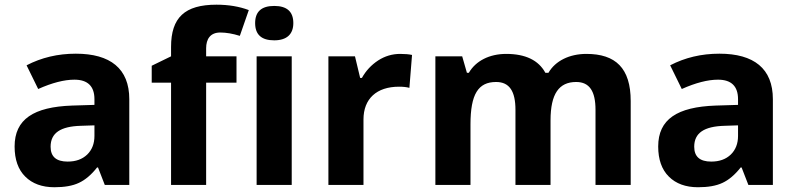

<svg xmlns="http://www.w3.org/2000/svg" viewBox="-20 -785 3376 815"><path d="M528.8 0V-363.8C528.8 -494.1 448.2 -557.1 301.8 -557.1C225.1 -557.1 155.8 -540.5 92.8 -507.8L142.1 -407.2C201.2 -433.6 252.4 -446.8 295.9 -446.8C352.5 -446.8 380.9 -418.9 380.9 -363.8V-339.8L286.1 -336.9C122.6 -331.1 42 -278.8 42 -163.1C42 -107.9 57.1 -64.9 87.4 -35.2C117.2 -5.4 158.7 9.8 210.9 9.8C253.4 9.8 288.1 3.9 314.9 -8.8C341.3 -21 367.2 -42.5 392.1 -74.2H396L424.8 0ZM380.9 -208C380.9 -175.3 370.6 -148.9 350.1 -128.9C329.1 -108.9 301.8 -99.1 267.1 -99.1C218.8 -99.1 194.8 -120.1 194.8 -162.1C194.8 -220.7 236.8 -248.5 323.2 -251L380.9 -252.9Z M983.9 -545.9H855V-580.1C855 -619.1 872.6 -647 915 -647C940.4 -647 968.3 -642.1 998 -632.8L1036.1 -742.2C996.1 -757.3 950.2 -765.1 898.9 -765.1C764.2 -765.1 706.1 -710.4 706.1 -585.9V-545.9L624 -505.9V-434.1H706.1V0H855V-434.1H983.9ZM1063 -687C1063 -638.2 1089.8 -613.8 1144 -613.8C1198.2 -613.8 1225.1 -640.6 1225.1 -687C1225.1 -735.4 1198.2 -759.8 1144 -759.8C1089.8 -759.8 1063 -735.4 1063 -687ZM1218.3 -545.9H1069.3V0H1218.3Z M1678.7 -556.2C1645 -556.2 1613.8 -546.9 1585 -528.3C1556.2 -509.3 1533.2 -484.9 1516.1 -454.1H1508.8L1486.8 -545.9H1374V0H1522.9V-277.8C1522.9 -365.7 1578.6 -417 1673.8 -417C1690.9 -417 1705.6 -415.5 1717.8 -412.1L1729 -551.8C1715.8 -554.7 1698.7 -556.2 1678.7 -556.2Z M2316.9 -273.9C2316.9 -387.2 2353 -437 2425.8 -437C2482.4 -437 2507.8 -397.5 2507.8 -318.8V0H2657.2V-356C2657.2 -496.1 2592.8 -556.2 2469.2 -556.2C2397.5 -556.2 2337.4 -526.9 2308.1 -476.1H2294.9C2266.1 -529.3 2210.4 -556.2 2128.9 -556.2C2057.1 -556.2 1999.5 -526.4 1970.2 -476.1H1961.9L1941.9 -545.9H1828.1V0H1977.1V-256.8C1977.1 -385.3 2009.8 -437 2085.9 -437C2142.6 -437 2168 -397.5 2168 -318.8V0H2316.9Z M3260.7 0V-363.8C3260.7 -494.1 3180.2 -557.1 3033.7 -557.1C2957 -557.1 2887.7 -540.5 2824.7 -507.8L2874 -407.2C2933.1 -433.6 2984.4 -446.8 3027.8 -446.8C3084.5 -446.8 3112.8 -418.9 3112.8 -363.8V-339.8L3018.1 -336.9C2854.5 -331.1 2773.9 -278.8 2773.9 -163.1C2773.9 -107.9 2789.1 -64.9 2819.3 -35.2C2849.1 -5.4 2890.6 9.8 2942.9 9.8C2985.4 9.8 3020 3.9 3046.9 -8.8C3073.2 -21 3099.1 -42.5 3124 -74.2H3127.9L3156.7 0ZM3112.8 -208C3112.8 -175.3 3102.5 -148.9 3082 -128.9C3061 -108.9 3033.7 -99.1 2999 -99.1C2950.7 -99.1 2926.8 -120.1 2926.8 -162.1C2926.8 -220.7 2968.8 -248.5 3055.2 -251L3112.8 -252.9Z"/></svg>

Font: Sahel
Style: Bold
Weight: 700
Foundry: Saber Rastikerdar (saber.rastikerdar@gmail.com)
Version: Version 3.4.0